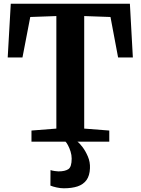

<svg xmlns="http://www.w3.org/2000/svg" viewBox="-20 -763 757 1034"><path d="M283.5 -70.5V-676.5L143 -671.5L101 -453.5H21.5L38 -743H679.5L695.5 -453.5H616L575 -671.5L433.5 -676.5V-70.5L568.5 -60V0H149.5V-60ZM323.5 251Q305.5 251 285 246.5Q264.5 242 251.5 236.5L252 153Q262.5 156.5 275.5 158.2Q288.5 160 295 160Q329.5 160 347.8 148.2Q366 136.5 366 91Q366 72 360 53Q354 34 346.2 19.5Q338.5 5 333 0H377H397Q408 7.5 424.2 28.8Q440.5 50 453.2 79.8Q466 109.5 464.5 143Q463 183 445.8 206.8Q428.5 230.5 397.8 240.8Q367 251 323.5 251Z"/></svg>

Font: Merriweather Light 18pt
Style: Bold
Weight: 700
Version: Version 2.100